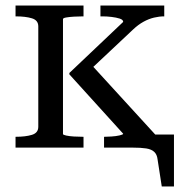

<svg xmlns="http://www.w3.org/2000/svg" viewBox="-20 -532 655 692"><path d="M118 -75V-437Q118 -459 95 -466Q72 -473 37 -473H36V-512H281V-473H279Q263 -473 246.5 -472Q230 -471 218.5 -469Q207 -467 207 -463V-49Q207 -46 218.5 -43.5Q230 -41 246.5 -40Q263 -39 279 -39H281V0H36V-39H37Q72 -39 95 -46Q118 -53 118 -75ZM546 0H355V-39H357Q365 -39 381.5 -40Q398 -41 411 -44Q424 -47 424 -50L230 -264V-269L424 -453Q424 -461 411.5 -465Q399 -469 382 -471Q365 -473 350 -473H342V-512H572V-473H571Q554 -473 535 -468.5Q516 -464 497 -453.5Q478 -443 460 -426L294 -270L300 -309L546 -40ZM444 0V-47H607V140H563L548 43Q546 25 536 15.5Q526 6 507 3Q488 0 457 0Z"/></svg>

Font: Roboto Serif 72pt
Style: Regular
Weight: 400
Designer: Greg Gazdowicz
Foundry: Commercial Type
Version: Version 1.008